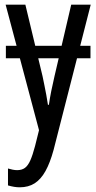

<svg xmlns="http://www.w3.org/2000/svg" viewBox="-20 -557 410 817"><path d="M365 -362V-309H5V-362ZM4 -537H88L161 -233Q165 -214 169 -194Q173 -174 177 -153Q181 -132 184 -111H188Q192 -139 198 -169Q204 -199 212 -233L283 -537H366L208 81Q193 136 173.5 171Q154 206 127.5 223Q101 240 64 240Q52 240 40 238Q28 236 14 232V160Q24 163 34 165Q44 167 53 167Q73 167 86 157.5Q99 148 109 125.5Q119 103 129 65L146 -3Z"/></svg>

Font: Noto Sans ExtraCondensed
Style: Regular
Weight: 400
Width: 2
Designer: Monotype Design Team
Foundry: Monotype Imaging Inc.
Version: Version 2.013